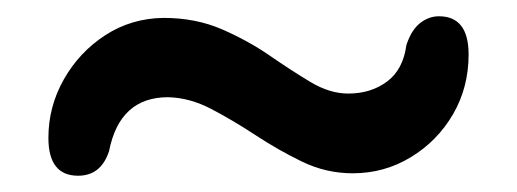

<svg xmlns="http://www.w3.org/2000/svg" viewBox="-20 -463 636 236"><path d="M413.5 -250Q381 -250 351.5 -264.2Q322 -278.5 294.2 -296.8Q266.5 -315 239.8 -329Q213 -343 186.5 -343.5Q127 -343.5 114 -277Q104 -247 76 -247Q39.5 -247 39.5 -293.5Q39.5 -332 58.5 -365.5Q77.5 -399 109.5 -419.8Q141.5 -440.5 181 -441Q220.5 -441 252.8 -427Q285 -413 311.8 -394.5Q338.5 -376 362 -362Q385.5 -348 408 -348Q436 -348 455.8 -362.8Q475.5 -377.5 479.5 -407.5Q485.5 -426 496.2 -434.5Q507 -443 519.5 -443Q556 -443 556 -396Q556 -355.5 536.8 -322.5Q517.5 -289.5 485 -269.8Q452.5 -250 413.5 -250Z"/></svg>

Font: Fraunces 72pt Soft Black
Style: Regular
Weight: 900
Version: Version 1.000;[b76b70a41]